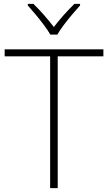

<svg xmlns="http://www.w3.org/2000/svg" viewBox="-20 -968 555 988"><path d="M277 0H238V-678H4V-714H512V-678H277ZM239 -790Q227 -811 206.5 -838.5Q186 -866 163.5 -893Q141 -920 123 -940V-948H152Q179 -922 207 -890Q235 -858 257 -829Q279 -858 307.5 -890Q336 -922 363 -948H392V-940Q374 -920 351 -893Q328 -866 307.5 -838.5Q287 -811 275 -790Z"/></svg>

Font: Noto Sans Thai ExtraLight
Style: Regular
Weight: 200
Designer: Monotype Design Team
Foundry: Monotype Imaging Inc.
Version: Version 2.001; ttfautohint (v1.8.4.7-5d5b)